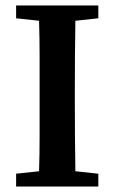

<svg xmlns="http://www.w3.org/2000/svg" viewBox="-20 -683 419 703"><path d="M39 -616V-663H340V-616L256 -607Q255 -545 254.5 -481.5Q254 -418 254 -353V-310Q254 -247 254.5 -183.5Q255 -120 256 -56L340 -47V0H39V-47L123 -56Q125 -118 125 -182Q125 -246 125 -310V-353Q125 -416 125 -479.5Q125 -543 123 -607Z"/></svg>

Font: Source Serif Pro SemiBold
Style: Regular
Weight: 600
Designer: Frank Grießhammer
Foundry: Adobe Systems Incorporated
Version: Version 3.001;hotconv 1.0.111;makeotfexe 2.5.65597